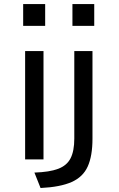

<svg xmlns="http://www.w3.org/2000/svg" viewBox="-20 -820 594 959"><path d="M95.7 -690.9V-799.8H205.6V-690.9ZM341.8 -690.9V-799.8H450.7V-690.9ZM105.5 -23.9V-564.9H197.3V-23.9ZM351.1 -127.9V-564.9H441.9V-127Q441.9 -41 418.2 11.5Q394.5 64 337.9 89.1Q281.2 114.3 182.6 119.1L151.9 42Q227.1 39.6 270.5 23.2Q314 6.8 332.5 -29.5Q351.1 -65.9 351.1 -127.9Z"/></svg>

Font: BIZ UDPGothic
Style: Regular
Weight: 400
Designer: TypeBank Co., Ltd.
Foundry: Morisawa Inc.
Version: Version 1.051